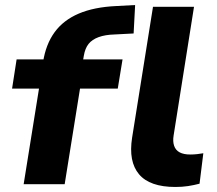

<svg xmlns="http://www.w3.org/2000/svg" viewBox="-20 -732 863 763"><path d="M74 0 135 -380H28L46 -496H188L146 -460L151 -485Q162 -556 197 -604Q232 -652 293 -678Q354 -704 442 -708L517 -712L511 -599L435 -595Q398 -594 372 -584.5Q346 -575 332 -557.5Q318 -540 313 -510L307 -475L288 -496H467L448 -380H298L237 0ZM677 11Q575 11 532.5 -39.5Q490 -90 505 -185L588 -705H751L670 -194Q666 -170 672 -152.5Q678 -135 694 -126.5Q710 -118 736 -118Q750 -118 763.5 -119.5Q777 -121 788 -123L773 -2Q750 4 727 7.5Q704 11 677 11Z"/></svg>

Font: Nunito Sans 10pt SemiExpanded ExtraBold
Style: Italic
Weight: 800
Width: 6
Italic angle: -9°
Designer: Vernon Adams
Foundry: Vernon Adams
Version: Version 3.101;gftools[0.9.27]